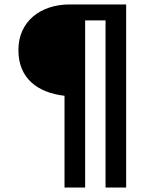

<svg xmlns="http://www.w3.org/2000/svg" viewBox="-20 -703 676 866"><path d="M63 -477C63 -349 150 -285 271 -271V143H364V-611H456V143H549V-683H295C163 -683 63 -607 63 -477Z"/></svg>

Font: Iranian Sans Web
Style: Bold
Weight: 700
Designer: Hooman Mehr, Hadi Navid in Neviseh Pardaz Co. Ltd. (http://nevisa.com)
Foundry: http://font-store.ir
Version: 5.0.2 build 3/9/1393